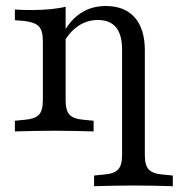

<svg xmlns="http://www.w3.org/2000/svg" viewBox="-20 -447 626 653"><path d="M164.5 -2.4Q124.2 -2.4 93.1 -1.6Q62.1 -0.8 30.6 0V-36.3L62.1 -39.5Q97.6 -41.9 111.7 -56Q125.8 -70.2 125.8 -105.6V-206.5H203.2V-105.6Q203.2 -70.2 217.3 -56Q231.5 -41.9 266.1 -39.5L298.4 -36.3V0Q266.9 -0.8 235.9 -1.6Q204.8 -2.4 164.5 -2.4ZM125.8 -206.5V-307.3Q125.8 -343.5 111.7 -357.7Q97.6 -371.8 61.3 -375.8L30.6 -378.2V-414.5Q45.2 -413.7 58.5 -413.3Q71.8 -412.9 87.1 -412.9Q121.8 -412.9 151.2 -415.7Q180.6 -418.5 203.2 -424.2V-414.5V-206.5ZM395.2 -206.5V-278.2Q395.2 -329 374.6 -354Q354 -379 312.9 -379Q271 -379 237.5 -352.4Q204 -325.8 180.6 -270.2L175 -290.3Q200.8 -359.7 241.9 -393.1Q283.1 -426.6 339.5 -426.6Q404 -426.6 438.3 -387.5Q472.6 -348.4 472.6 -275.8V-206.5ZM433.9 183.9Q393.5 183.9 362.5 184.7Q331.5 185.5 300 186.3V150L331.5 146.8Q366.9 144.4 381 130.2Q395.2 116.1 395.2 80.6V-206.5H472.6V80.6Q472.6 116.1 486.7 130.2Q500.8 144.4 535.5 146.8L567.7 150V186.3Q536.3 185.5 505.2 184.7Q474.2 183.9 433.9 183.9Z"/></svg>

Font: Playfair 9pt
Style: Regular
Weight: 400
Designer: Claus Eggers Sørensen
Foundry: Claus Eggers Sørensen
Version: Version 2.203